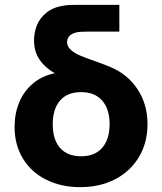

<svg xmlns="http://www.w3.org/2000/svg" viewBox="-20 -755 667 790"><path d="M587 -244Q587 -168.5 552.2 -109.8Q517.5 -51 454.8 -18Q392 15 310 15Q231 15 169.8 -15.8Q108.5 -46.5 74.2 -102.8Q40 -159 40 -233Q40 -288.5 59.5 -334.8Q79 -381 116.5 -412.2Q154 -443.5 205.5 -453.5Q165 -477 142.5 -510Q120 -543 120 -589Q120 -620.5 131.8 -650.8Q143.5 -681 172.5 -704Q201.5 -727 250 -733Q261 -734.5 276.5 -734.8Q292 -735 315 -735H471V-625H346Q324.5 -625 312.8 -624.2Q301 -623.5 291 -621Q256 -610.5 256 -582Q256 -564 270.8 -550.5Q285.5 -537 307.8 -527.2Q330 -517.5 369 -504Q413 -488.5 437 -478Q507 -448 547 -386.2Q587 -324.5 587 -244ZM431 -244Q431 -306 400.5 -341Q370 -376 314 -376Q257 -376 227 -341.2Q197 -306.5 197 -244Q197 -180.5 227.2 -146.2Q257.5 -112 314 -112Q370.5 -112 400.8 -147.2Q431 -182.5 431 -244Z"/></svg>

Font: Hauora ExtraBold
Style: Regular
Weight: 800
Designer: Wayne Shih
Foundry: WCYS
Version: Version 1.001